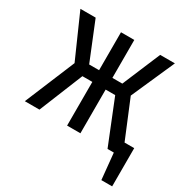

<svg xmlns="http://www.w3.org/2000/svg" viewBox="-159 -675 934 962"><g transform="rotate(30 308.5 -194.5)"><path d="M269.2 0V-252.8H211.8L109.2 0H24.6L145.1 -289.7L34.4 -540H122.6L211.8 -320.5H269.2V-540H346.2V-320.5H403.6L495.9 -540H581L470.3 -289.7L561 -70.3H616.9V150.8H554.4L539.5 0H503.1L401.5 -252.8H346.2V0Z"/></g></svg>

Font: FiraCode Nerd Font Mono
Style: Regular
Weight: 400
Monospace: yes
Designer: Carrois Corporate, Edenspiekermann AG, Nikita Prokopov
Foundry: Carrois Corporate, Edenspiekermann AG, Nikita Prokopov
Version: Version 6.002;Nerd Fonts 3.4.0